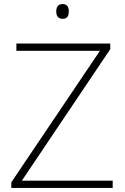

<svg xmlns="http://www.w3.org/2000/svg" viewBox="-20 -929 617 949"><path d="M289 -909C267 -909 258 -893 258 -873C258 -851 267 -836 289 -836C313 -836 320 -851 320 -873C320 -893 313 -909 289 -909ZM537 0V-36H88L525 -686V-714H61V-678H474L36 -28V0Z"/></svg>

Font: Noto Sans Meetei Mayek ExtraLight
Style: Regular
Weight: 200
Designer: Monotype Design Team and Neelakash Kshetrimayum
Foundry: Monotype Imaging Inc.
Version: Version 2.002